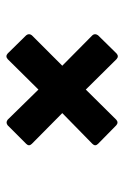

<svg xmlns="http://www.w3.org/2000/svg" viewBox="88 -606 395 612"><g transform="rotate(-90 286.0 -300.5)"><path d="M192 -128 133 -186Q124 -195 133 -204L231 -300L133 -397Q124 -406 133 -415L192 -474Q201 -481 210 -474L306 -376L403 -474Q412 -482 421 -474L479 -415Q486 -406 479 -397L382 -300L479 -204Q486 -196 479 -186L421 -127Q412 -119 403 -127L306 -225L210 -128Q201 -120 192 -128Z"/></g></svg>

Font: Sofia Sans Semi Condensed ExtraBold
Style: Italic
Weight: 800
Italic angle: -9°
Version: Version 4.100